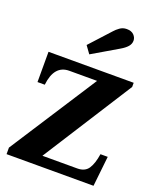

<svg xmlns="http://www.w3.org/2000/svg" viewBox="-178 -1111 1001 1216"><g transform="rotate(20 322.5 -502.5)"><path d="M257 -823 384 -962Q396 -976 416 -990.5Q436 -1005 462 -1005Q494 -1005 510.5 -988Q527 -971 527 -950Q527 -928 511.5 -910Q496 -892 465 -874L293 -773ZM17 -44 397 -632H210Q109 -632 94 -496H45V-700H619V-672L234 -68H469Q520 -68 543 -102.5Q566 -137 576 -203H625L603 0H17Z"/></g></svg>

Font: Taviraj Black
Style: Regular
Weight: 900
Designer: Katatrad Team
Foundry: CadsonDemak
Version: Version 1.001